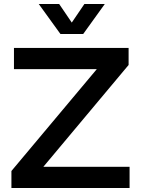

<svg xmlns="http://www.w3.org/2000/svg" viewBox="-20 -940 706 960"><path d="M37.1 0V-85L463.9 -594.2H49.8V-700.2H623V-615.2L196.8 -106H627.9V0ZM173.8 -919.9H275.9L338.9 -827.1L401.9 -919.9H503.9L396 -770H282.2Z"/></svg>

Font: Trueno
Style: Regular
Weight: 400
Designer: Julieta Ulanovsky
Foundry: Julieta Ulanovsky
Version: Version 3.001b | FøM Fix